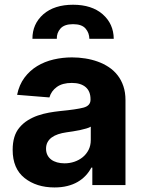

<svg xmlns="http://www.w3.org/2000/svg" viewBox="-20 -801 620 831"><path d="M63.6 -248.2Q79.5 -267.4 100.1 -280.2Q120.7 -293 143.8 -301Q166.9 -308.9 191.4 -313.4Q215.9 -317.8 239.7 -320.3Q310.7 -327.1 341.3 -335.2Q371.8 -343.4 371.8 -369.3V-371.4Q371.8 -405.9 350.7 -424Q329.5 -442.1 290.8 -442.1Q250 -442.1 225.9 -424.5Q201.7 -407 193.9 -379.3L54 -390.6Q62.9 -433.9 85.8 -464.7Q108.7 -495.4 140.8 -514.9Q172.9 -534.4 211.8 -543.5Q250.7 -552.6 291.5 -552.6Q320.7 -552.6 348.9 -548.1Q377.1 -543.7 402.9 -534.4Q428.6 -525.2 450.6 -510.7Q472.7 -496.1 488.8 -475.5Q505 -454.9 514 -428.1Q523.1 -401.3 523.1 -367.9V0H379.6V-75.6H375.4Q365.4 -56.5 350.5 -40.7Q335.6 -24.9 315.9 -13.5Q296.2 -2.1 271.1 4.1Q246.1 10.3 215.9 10.3Q137.8 10.3 86.3 -30.5Q34.8 -71.4 34.8 -152.3Q34.8 -213.8 63.6 -248.2ZM167.6 -739.3Q215.2 -780.5 296.2 -780.5Q377.1 -780.5 424.4 -739.3Q471.6 -697.8 472.3 -633.2H366.8Q366.5 -645.6 362.6 -656.6Q358.7 -667.6 350.5 -677.2Q334.2 -696.4 296.2 -696.4Q258.2 -696.4 241.5 -677.2Q225.1 -658.4 225.9 -633.2H120.4Q120 -697.1 167.6 -739.3ZM259.2 -94.1Q281.6 -94.1 302 -101Q322.4 -108 338.2 -120.9Q354 -133.9 363.5 -152.5Q372.9 -171.2 372.9 -195V-252.8Q366.5 -248.6 353.7 -244.9Q340.9 -241.1 326 -237.9Q311.1 -234.7 295.6 -232.4Q280.2 -230.1 267.8 -228.3Q247.9 -225.5 231.5 -220Q215.2 -214.5 203.7 -206Q192.1 -197.4 185.7 -185.4Q179.3 -173.3 179.3 -157.3Q179.3 -142 185.2 -130.1Q191.1 -118.3 201.7 -110.3Q212.4 -102.3 227.1 -98.2Q241.8 -94.1 259.2 -94.1Z"/></svg>

Font: Inter P
Style: Bold
Weight: 700
Designer: Rasmus Andersson
Foundry: rsms
Version: Version 3.018;git-588b23468